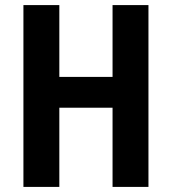

<svg xmlns="http://www.w3.org/2000/svg" viewBox="-20 -734 675 754"><path d="M563 0V-714H422V-432H213V-714H72V0H213V-311H422V0Z"/></svg>

Font: Noto Sans Myanmar Condensed
Style: Bold
Weight: 700
Width: 3
Designer: Monotype Design Team
Foundry: Monotype Imaging Inc.
Version: Version 2.107